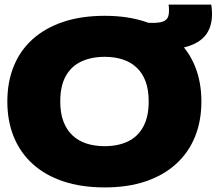

<svg xmlns="http://www.w3.org/2000/svg" viewBox="-20 -808 945 838"><path d="M437 10Q335 10 256 -16.5Q177 -43 122.5 -92.5Q68 -142 40 -211Q12 -280 12 -365Q12 -450 40 -519Q68 -588 122.5 -637Q177 -686 256 -712.5Q335 -739 437 -739Q538 -739 616 -712.5Q694 -686 748.5 -637Q803 -588 831 -519Q859 -450 859 -365Q859 -280 831 -211Q803 -142 748.5 -92.5Q694 -43 616 -16.5Q538 10 437 10ZM437 -170Q495 -170 538 -190.5Q581 -211 605 -254.5Q629 -298 629 -365Q629 -416 615.5 -452.5Q602 -489 576.5 -513Q551 -537 515.5 -548.5Q480 -560 437 -560Q379 -560 335 -539.5Q291 -519 267 -476Q243 -433 243 -365Q243 -314 257 -277.5Q271 -241 296.5 -217Q322 -193 357.5 -181.5Q393 -170 437 -170ZM619 -594V-709Q665 -706 687 -712.5Q709 -719 714.5 -737Q720 -755 716 -788H902Q913 -719 889 -672.5Q865 -626 799.5 -605.5Q734 -585 619 -594Z"/></svg>

Font: Mona Sans Expanded Black
Style: Regular
Weight: 900
Width: 7
Designer: Deni Anggara
Foundry: GitHub
Version: Version 2.000